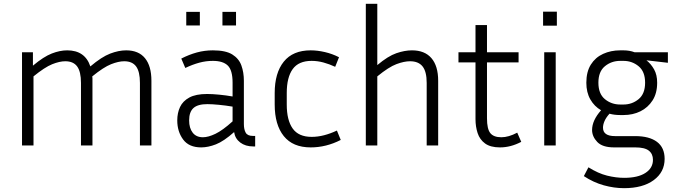

<svg xmlns="http://www.w3.org/2000/svg" viewBox="-20 -760 3532 1003"><path d="M321 -440Q291 -440 252.5 -424.5Q214 -409 155 -361V0H95V-487H152V-417Q208 -464 250.5 -480.5Q293 -497 331 -497Q424 -497 452 -413Q511 -463 555.5 -480Q600 -497 639 -497Q704 -497 737.5 -456Q771 -415 771 -338V0H711V-327Q711 -386 691 -413Q671 -440 629 -440Q599 -440 560 -424.5Q521 -409 462 -361Q463 -356 463 -350Q463 -344 463 -338V0H403V-327Q403 -386 383 -413Q363 -440 321 -440Z M1303 5Q1262 5 1235 -15.5Q1208 -36 1203 -70Q1149 -22 1108 -6Q1067 10 1031 10Q967 10 936.5 -31.5Q906 -73 906 -131Q906 -170 920.5 -201Q935 -232 969 -250.5Q1003 -269 1062 -269Q1089 -269 1125 -265.5Q1161 -262 1195 -256V-328Q1195 -393 1170 -417.5Q1145 -442 1092 -442Q1056 -442 1021 -432.5Q986 -423 948 -405L927 -454Q968 -475 1008.5 -486Q1049 -497 1092 -497Q1159 -497 1193.5 -475.5Q1228 -454 1241 -418Q1254 -382 1254 -338V-112Q1254 -84 1263.5 -67Q1273 -50 1301 -50H1313V5ZM968 -131Q968 -91 986.5 -67Q1005 -43 1040 -43Q1068 -43 1105.5 -61Q1143 -79 1195 -126V-203Q1160 -209 1123.5 -212.5Q1087 -216 1063 -216Q1013 -216 990.5 -195.5Q968 -175 968 -131ZM1024 -627H953V-698H1024ZM1213 -627H1142V-698H1213Z M1478 -274V-214Q1478 -132 1509 -88.5Q1540 -45 1608 -45Q1640 -45 1673 -53.5Q1706 -62 1740 -78L1760 -29Q1684 10 1603 10Q1510 10 1462.5 -49Q1415 -108 1415 -214V-274Q1415 -379 1462.5 -438Q1510 -497 1603 -497Q1638 -497 1677 -488Q1716 -479 1751 -461L1731 -411Q1701 -425 1670 -433.5Q1639 -442 1608 -442Q1540 -442 1509 -399Q1478 -356 1478 -274Z M2122 -440Q2091 -440 2051 -425Q2011 -410 1951 -361V0H1891V-740H1951V-420Q2007 -467 2050.5 -482Q2094 -497 2132 -497Q2199 -497 2234 -456Q2269 -415 2269 -338V0H2209V-327Q2209 -386 2187.5 -413Q2166 -440 2122 -440Z M2703 -19Q2648 10 2592 10Q2542 10 2514 -10.5Q2486 -31 2475 -65Q2464 -99 2464 -137V-434H2375V-487H2464V-629H2524V-487H2689V-434H2524V-142Q2524 -86 2541.5 -64.5Q2559 -43 2599 -43Q2637 -43 2682 -67Z M2889 -626H2817V-699H2889ZM2883 0H2823V-487H2883Z M3452 70Q3452 139 3395 181Q3338 223 3240 223Q3188 223 3134 208Q3080 193 3030 160L3054 114Q3105 146 3151.5 157.5Q3198 169 3241 169Q3312 169 3351.5 143.5Q3391 118 3391 75Q3391 44 3369.5 27Q3348 10 3299 10H3188Q3127 10 3100 -18.5Q3073 -47 3073 -81Q3073 -131 3120 -184Q3085 -204 3064 -240.5Q3043 -277 3043 -328Q3043 -385 3066.5 -422.5Q3090 -460 3130.5 -478.5Q3171 -497 3220 -497H3237Q3269 -497 3295 -487H3469V-432L3357 -445Q3381 -426 3397 -397.5Q3413 -369 3413 -328Q3413 -273 3389 -235.5Q3365 -198 3325.5 -178.5Q3286 -159 3237 -159H3220Q3189 -159 3164 -166Q3146 -146 3138 -127.5Q3130 -109 3130 -93Q3130 -49 3193 -49H3298Q3372 -49 3412 -19Q3452 11 3452 70ZM3237 -214Q3282 -214 3316 -242Q3350 -270 3350 -328Q3350 -386 3316 -414Q3282 -442 3237 -442H3220Q3174 -442 3140 -414Q3106 -386 3106 -328Q3106 -270 3140 -242Q3174 -214 3220 -214Z"/></svg>

Font: Inria Sans Light
Style: Regular
Weight: 300
Designer: Black Foundry Team
Foundry: Black Foundry
Version: Version 1.2; ttfautohint (v1.8.3)